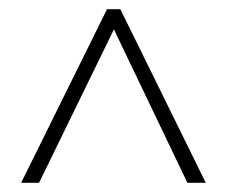

<svg xmlns="http://www.w3.org/2000/svg" viewBox="-20 -738 495 418"><path d="M26 -340H65L228 -674L388 -340H428L242 -718H213Z"/></svg>

Font: Noto Sans Tamil Condensed ExtraLight
Style: Regular
Weight: 200
Width: 3
Designer: Jelle Bosma - Monotype Design Team
Foundry: Monotype Imaging Inc.
Version: Version 2.004